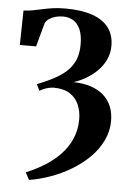

<svg xmlns="http://www.w3.org/2000/svg" viewBox="-56 -579 597 882"><g transform="rotate(5 243.0 -138.5)"><path d="M111.5 260.5 93.5 227Q139 208.5 179.2 183.5Q219.5 158.5 250.5 126Q281.5 93.5 299.2 52.8Q317 12 317 -37.5Q317 -73 304.2 -103.5Q291.5 -134 263 -152.8Q234.5 -171.5 187.5 -171.5Q178 -171.5 165.8 -168.8Q153.5 -166 142.2 -161.2Q131 -156.5 123.5 -151.5L109 -181Q160.5 -201 196 -221.2Q231.5 -241.5 252.8 -264.8Q274 -288 283.8 -316.2Q293.5 -344.5 293.5 -380Q293.5 -423 281.5 -449.8Q269.5 -476.5 249 -488.8Q228.5 -501 202.5 -501Q185.5 -501 169 -496.8Q152.5 -492.5 139.8 -484.2Q127 -476 120.5 -463.5L90.5 -353.5H15.5L18.5 -512.5Q41.5 -513.5 62.2 -517.5Q83 -521.5 104.5 -526.2Q126 -531 151.2 -534.8Q176.5 -538.5 209 -538.5Q284.5 -538.5 334.8 -520.8Q385 -503 410 -469.2Q435 -435.5 435 -386Q435 -351 420.8 -321.2Q406.5 -291.5 383 -268.5Q359.5 -245.5 331.5 -229.5Q303.5 -213.5 276 -205Q322 -204 357 -192.2Q392 -180.5 415.8 -159.2Q439.5 -138 451.5 -108.5Q463.5 -79 463.5 -42Q463.5 5 443.2 47.5Q423 90 387.8 125.5Q352.5 161 307.2 188.5Q262 216 211.8 234.2Q161.5 252.5 111.5 260.5Z"/></g></svg>

Font: Merriweather 96pt
Style: Bold
Weight: 700
Version: Version 2.100